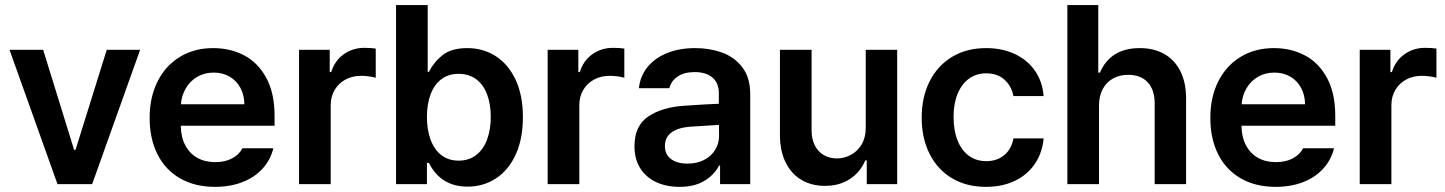

<svg xmlns="http://www.w3.org/2000/svg" viewBox="-20 -727 5706 758"><path d="M343.8 0H207L17.6 -530.3H150.4L272.5 -135.7H278.3L401.4 -530.3H533.2Z M570.8 -261.7Q570.8 -343.3 602.1 -405.5Q633.3 -467.8 690.2 -502.4Q747.1 -537.1 821.8 -537.1Q889.2 -537.1 944.1 -508.3Q999 -479.5 1031.5 -419.2Q1064 -358.9 1064 -269.5V-230.5H693.8Q694.3 -186 711.4 -153.6Q728.5 -121.1 758.8 -104Q789.1 -86.9 829.6 -86.9Q869.1 -86.9 897 -102.1Q924.8 -117.2 937 -141.6H1059.1Q1047.9 -95.7 1016.6 -61.3Q985.4 -26.9 937.3 -8.1Q889.2 10.7 828.6 10.7Q749.5 10.7 691.2 -22.7Q632.8 -56.2 601.8 -117.7Q570.8 -179.2 570.8 -261.7ZM944.8 -315.4Q944.3 -351.6 929.2 -379.9Q914.1 -408.2 886.7 -424.3Q859.4 -440.4 823.7 -440.4Q787.1 -440.4 758.5 -423.6Q730 -406.7 713.4 -378.2Q696.8 -349.6 694.3 -315.4Z M1160.6 -530.3H1281.7V-442.4H1287.6Q1301.3 -487.3 1336.9 -512.7Q1372.6 -538.1 1418.5 -538.1Q1445.8 -538.1 1463.4 -535.2V-419.9Q1455.1 -422.9 1438 -425.3Q1420.9 -427.7 1405.8 -427.7Q1371.6 -427.7 1344.2 -413.1Q1316.9 -398.4 1301.3 -372.1Q1285.6 -345.7 1285.6 -312.5V0H1160.6Z M1543.5 -707H1668.5V-443.4H1673.3Q1693.4 -482.9 1728 -510Q1762.7 -537.1 1824.7 -537.1Q1887.2 -537.1 1937 -505.4Q1986.8 -473.6 2015.6 -412.1Q2044.4 -350.6 2044.4 -264.6Q2044.4 -179.2 2016.1 -117.2Q1987.8 -55.2 1938 -22.7Q1888.2 9.8 1825.7 9.8Q1720.2 9.8 1673.3 -84H1665.5V0H1543.5ZM1790.5 -92.8Q1831.1 -92.8 1859.6 -114.7Q1888.2 -136.7 1902.8 -175.8Q1917.5 -214.8 1917.5 -265.6Q1917.5 -315.4 1903.1 -354Q1888.7 -392.6 1860.1 -414.1Q1831.5 -435.5 1790.5 -435.5Q1751 -435.5 1722.9 -414.6Q1694.8 -393.6 1680.2 -355.2Q1665.5 -316.9 1665.5 -265.6Q1665.5 -213.9 1680.2 -174.8Q1694.8 -135.7 1722.9 -114.3Q1751 -92.8 1790.5 -92.8Z M2142.1 -530.3H2263.2V-442.4H2269Q2282.7 -487.3 2318.4 -512.7Q2354 -538.1 2399.9 -538.1Q2427.2 -538.1 2444.8 -535.2V-419.9Q2436.5 -422.9 2419.4 -425.3Q2402.3 -427.7 2387.2 -427.7Q2353 -427.7 2325.7 -413.1Q2298.3 -398.4 2282.7 -372.1Q2267.1 -345.7 2267.1 -312.5V0H2142.1Z M2682.1 -309.6Q2766.6 -315.4 2817.9 -317.4V-359.4Q2817.9 -398.9 2793 -420.7Q2768.1 -442.4 2722.2 -442.4Q2681.6 -442.4 2655.8 -425.3Q2629.9 -408.2 2622.6 -378.9H2502.4Q2506.8 -424.3 2534.7 -460.2Q2562.5 -496.1 2611.3 -516.6Q2660.2 -537.1 2725.1 -537.1Q2780.8 -537.1 2829.8 -519.8Q2878.9 -502.4 2910.4 -461.7Q2941.9 -420.9 2941.9 -354.5V0H2822.8V-73.2H2818.8Q2799.3 -36.1 2760.3 -12.7Q2721.2 10.7 2662.6 10.7Q2611.3 10.7 2571 -7.8Q2530.8 -26.4 2507.8 -62.5Q2484.9 -98.6 2484.9 -149.4Q2484.9 -231.4 2540.3 -267.8Q2595.7 -304.2 2682.1 -309.6ZM2694.8 -81.1Q2731.4 -81.1 2759.8 -95.7Q2788.1 -110.4 2803.5 -135.5Q2818.8 -160.6 2818.8 -190.4L2818.4 -233.9L2701.7 -226.6Q2655.8 -222.7 2630.4 -203.6Q2605 -184.6 2605 -150.4Q2605 -116.7 2629.4 -98.9Q2653.8 -81.1 2694.8 -81.1Z M3397.9 -530.3H3522V0H3401.9V-93.8H3396Q3377 -47.9 3335.7 -20.5Q3294.4 6.8 3236.8 6.8Q3184.6 6.8 3144.5 -16.6Q3104.5 -40 3082 -85Q3059.6 -129.9 3059.1 -192.4V-530.3H3184.1V-211.9Q3184.1 -178.7 3196.5 -153.6Q3209 -128.4 3231.7 -115Q3254.4 -101.6 3284.7 -101.6Q3313 -101.6 3339.1 -115.5Q3365.2 -129.4 3381.6 -156.7Q3397.9 -184.1 3397.9 -222.7Z M3618.7 -262.7Q3618.7 -343.3 3649.9 -405.5Q3681.2 -467.8 3738.5 -502.4Q3795.9 -537.1 3872.6 -537.1Q3936.5 -537.1 3986.6 -513.7Q4036.6 -490.2 4066.2 -447.3Q4095.7 -404.3 4100.1 -347.7H3981Q3973.1 -387.7 3945.3 -412.6Q3917.5 -437.5 3873.5 -437.5Q3835 -437.5 3805.9 -416.7Q3776.9 -396 3760.7 -357.2Q3744.6 -318.4 3744.6 -265.6Q3744.6 -211.4 3760.5 -172.1Q3776.4 -132.8 3805.4 -111.8Q3834.5 -90.8 3873.5 -90.8Q3915.5 -90.8 3944.3 -114.3Q3973.1 -137.7 3981 -180.7H4100.1Q4095.2 -124.5 4066.2 -81.1Q4037.1 -37.6 3987.3 -13.4Q3937.5 10.7 3872.6 10.7Q3794.9 10.7 3737.5 -23.9Q3680.2 -58.6 3649.4 -120.6Q3618.7 -182.6 3618.7 -262.7Z M4318.8 0H4193.8V-707H4315.9V-440.4H4322.8Q4341.8 -486.8 4381.1 -512Q4420.4 -537.1 4480 -537.1Q4535.2 -537.1 4576.4 -513.9Q4617.7 -490.7 4640.1 -445.8Q4662.6 -400.9 4662.6 -337.9V0H4538.6V-318.4Q4538.6 -372.6 4511 -402.1Q4483.4 -431.6 4434.1 -431.6Q4400.4 -431.6 4374.3 -417.2Q4348.1 -402.8 4333.5 -375.5Q4318.8 -348.1 4318.8 -310.5Z M4758.3 -261.7Q4758.3 -343.3 4789.6 -405.5Q4820.8 -467.8 4877.7 -502.4Q4934.6 -537.1 5009.3 -537.1Q5076.7 -537.1 5131.6 -508.3Q5186.5 -479.5 5219 -419.2Q5251.5 -358.9 5251.5 -269.5V-230.5H4881.3Q4881.8 -186 4898.9 -153.6Q4916 -121.1 4946.3 -104Q4976.6 -86.9 5017.1 -86.9Q5056.6 -86.9 5084.5 -102.1Q5112.3 -117.2 5124.5 -141.6H5246.6Q5235.4 -95.7 5204.1 -61.3Q5172.9 -26.9 5124.8 -8.1Q5076.7 10.7 5016.1 10.7Q4937 10.7 4878.7 -22.7Q4820.3 -56.2 4789.3 -117.7Q4758.3 -179.2 4758.3 -261.7ZM5132.3 -315.4Q5131.8 -351.6 5116.7 -379.9Q5101.6 -408.2 5074.2 -424.3Q5046.9 -440.4 5011.2 -440.4Q4974.6 -440.4 4946 -423.6Q4917.5 -406.7 4900.9 -378.2Q4884.3 -349.6 4881.8 -315.4Z M5348.1 -530.3H5469.2V-442.4H5475.1Q5488.8 -487.3 5524.4 -512.7Q5560.1 -538.1 5606 -538.1Q5633.3 -538.1 5650.9 -535.2V-419.9Q5642.6 -422.9 5625.5 -425.3Q5608.4 -427.7 5593.3 -427.7Q5559.1 -427.7 5531.7 -413.1Q5504.4 -398.4 5488.8 -372.1Q5473.1 -345.7 5473.1 -312.5V0H5348.1Z"/></svg>

Font: Pretendard JP SemiBold
Style: Regular
Weight: 600
Designer: Base glyphs from Inter by Rasmus Andersson; Hangeul glyphs from Noto Sans CJK(Source Han Sans) by Jang Soo-young and Kan
Foundry: Kil Hyung-jin
Version: Version 1.309